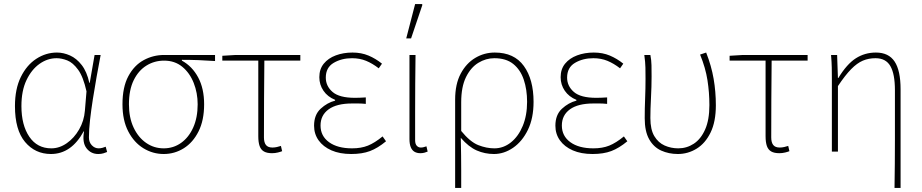

<svg xmlns="http://www.w3.org/2000/svg" viewBox="-20 -750 4564 950"><path d="M232 12Q154 12 104 -47.5Q54 -107 54 -225Q54 -310 83 -369Q112 -428 159.5 -459Q207 -490 262 -490Q294 -490 326.5 -475.5Q359 -461 384.5 -428Q410 -395 422 -340H424L448 -478H478Q468 -426 458 -370Q448 -314 439.5 -259.5Q431 -205 425.5 -156.5Q420 -108 420 -70Q420 -46 434.5 -31Q449 -16 468 -16Q477 -16 486.5 -18.5Q496 -21 503 -24L510 2Q503 5 492 8.5Q481 12 466 12Q430 12 408 -16.5Q386 -45 396 -100H394Q333 12 232 12ZM234 -16Q274 -16 310.5 -41.5Q347 -67 371.5 -109.5Q396 -152 400 -202L408 -298Q392 -370 366.5 -405Q341 -440 313 -451Q285 -462 260 -462Q215 -462 175.5 -434Q136 -406 111 -353.5Q86 -301 86 -225Q86 -131 125 -73.5Q164 -16 234 -16Z M790 12Q736 12 689.5 -16.5Q643 -45 614.5 -100Q586 -155 586 -234Q586 -319 615 -373Q644 -427 691 -452.5Q738 -478 792 -478H1044V-448Q1002 -451 962 -452.5Q922 -454 880 -454V-450Q931 -422 960.5 -367Q990 -312 990 -234Q990 -155 962.5 -100Q935 -45 889.5 -16.5Q844 12 790 12ZM790 -16Q838 -16 876 -43Q914 -70 936 -119Q958 -168 958 -234Q958 -290 938.5 -339.5Q919 -389 882 -419.5Q845 -450 792 -450Q744 -450 704.5 -425.5Q665 -401 641.5 -353Q618 -305 618 -234Q618 -168 641 -119Q664 -70 703 -43Q742 -16 790 -16Z M1326 8Q1301 8 1286 -0.5Q1271 -9 1264.5 -27.5Q1258 -46 1258 -76V-450H1080V-474L1146 -478H1466V-450H1288Q1287 -354 1286.5 -260Q1286 -166 1286 -70Q1286 -45 1296 -32.5Q1306 -20 1328 -20Q1339 -20 1350 -22.5Q1361 -25 1370 -28L1376 -2Q1369 1 1355 4.5Q1341 8 1326 8Z M1718 12Q1661 12 1620 -6Q1579 -24 1556.5 -55.5Q1534 -87 1534 -128Q1534 -182 1566.5 -212Q1599 -242 1638 -252V-256Q1601 -271 1580.5 -301Q1560 -331 1560 -368Q1560 -408 1582 -435Q1604 -462 1641.5 -476Q1679 -490 1724 -490Q1768 -490 1803.5 -475Q1839 -460 1870 -435L1854 -412Q1823 -436 1791.5 -449Q1760 -462 1722 -462Q1670 -462 1631 -439Q1592 -416 1592 -366Q1592 -324 1625.5 -295Q1659 -266 1736 -266Q1750 -266 1760.5 -266.5Q1771 -267 1790 -268V-236Q1769 -238 1754 -238Q1739 -238 1722 -238Q1646 -238 1606 -209Q1566 -180 1566 -129Q1566 -77 1608 -46.5Q1650 -16 1722 -16Q1767 -16 1800.5 -29.5Q1834 -43 1873 -75L1890 -51Q1849 -17 1810.5 -2.5Q1772 12 1718 12Z M2060 8Q2043 8 2031 1Q2019 -6 2012.5 -21.5Q2006 -37 2006 -62V-478H2036Q2035 -406 2034.5 -336Q2034 -266 2034 -196.5Q2034 -127 2034 -56Q2034 -38 2042 -29Q2050 -20 2062 -20Q2069 -20 2075 -21.5Q2081 -23 2090 -26L2096 0Q2089 3 2080 5.5Q2071 8 2060 8ZM1990 -560 2034 -730H2068L2070 -726L2014 -560Z M2232 180V-257Q2232 -334 2259.5 -385.5Q2287 -437 2331.5 -463.5Q2376 -490 2428 -490Q2524 -490 2572 -423.5Q2620 -357 2620 -246Q2620 -165 2592 -107.5Q2564 -50 2519 -19Q2474 12 2424 12Q2379 12 2339 -5.5Q2299 -23 2260 -68Q2261 -20 2261.5 18Q2262 56 2262 94Q2262 132 2262 180ZM2426 -16Q2471 -16 2508 -45.5Q2545 -75 2566.5 -127Q2588 -179 2588 -246Q2588 -307 2571.5 -356Q2555 -405 2519.5 -433.5Q2484 -462 2426 -462Q2384 -462 2346.5 -439Q2309 -416 2285.5 -368Q2262 -320 2262 -244V-102Q2306 -48 2346.5 -32Q2387 -16 2426 -16Z M2912 12Q2855 12 2814 -6Q2773 -24 2750.5 -55.5Q2728 -87 2728 -128Q2728 -182 2760.5 -212Q2793 -242 2832 -252V-256Q2795 -271 2774.5 -301Q2754 -331 2754 -368Q2754 -408 2776 -435Q2798 -462 2835.5 -476Q2873 -490 2918 -490Q2962 -490 2997.5 -475Q3033 -460 3064 -435L3048 -412Q3017 -436 2985.5 -449Q2954 -462 2916 -462Q2864 -462 2825 -439Q2786 -416 2786 -366Q2786 -324 2819.5 -295Q2853 -266 2930 -266Q2944 -266 2954.5 -266.5Q2965 -267 2984 -268V-236Q2963 -238 2948 -238Q2933 -238 2916 -238Q2840 -238 2800 -209Q2760 -180 2760 -129Q2760 -77 2802 -46.5Q2844 -16 2916 -16Q2961 -16 2994.5 -29.5Q3028 -43 3067 -75L3084 -51Q3043 -17 3004.5 -2.5Q2966 12 2912 12Z M3334 12Q3289 12 3251.5 -5Q3214 -22 3192 -61Q3170 -100 3170 -165Q3170 -214 3172 -262.5Q3174 -311 3174 -360Q3174 -389 3173.5 -415.5Q3173 -442 3168 -478H3198Q3203 -453 3203.5 -427.5Q3204 -402 3204 -372Q3204 -323 3201 -265.5Q3198 -208 3198 -166Q3198 -109 3217.5 -76.5Q3237 -44 3268.5 -30Q3300 -16 3336 -16Q3378 -16 3413 -39Q3448 -62 3469 -109.5Q3490 -157 3490 -230Q3490 -292 3480.5 -353Q3471 -414 3444 -480L3474 -490Q3500 -424 3511 -360Q3522 -296 3522 -229Q3522 -148 3496 -94.5Q3470 -41 3427 -14.5Q3384 12 3334 12Z M3836 8Q3811 8 3796 -0.5Q3781 -9 3774.5 -27.5Q3768 -46 3768 -76V-450H3590V-474L3656 -478H3976V-450H3798Q3797 -354 3796.5 -260Q3796 -166 3796 -70Q3796 -45 3806 -32.5Q3816 -20 3838 -20Q3849 -20 3860 -22.5Q3871 -25 3880 -28L3886 -2Q3879 1 3865 4.5Q3851 8 3836 8Z M4406 180Q4407 120 4407.5 59.5Q4408 -1 4408 -62Q4408 -123 4408 -183.5Q4408 -244 4408 -304Q4408 -384 4385.5 -423Q4363 -462 4312 -462Q4278 -462 4249.5 -450Q4221 -438 4191.5 -408Q4162 -378 4126 -324V0H4096V-360Q4096 -389 4095.5 -415.5Q4095 -442 4092 -478H4122L4126 -364H4128Q4170 -433 4214.5 -461.5Q4259 -490 4314 -490Q4377 -490 4406.5 -445.5Q4436 -401 4436 -308V180Z"/></svg>

Font: Source Sans 3
Style: Regular
Weight: 200
Designer: Paul D. Hunt
Foundry: Adobe
Version: Version 3.046;hotconv 1.0.118;makeotfexe 2.5.65603